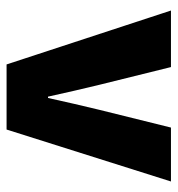

<svg xmlns="http://www.w3.org/2000/svg" viewBox="2 -542 540 584"><g transform="rotate(90 272.0 -250.0)"><path d="M176 0 12 -500H184L238 -282Q247 -245 256 -206Q265 -167 274 -126H278Q287 -167 296 -206Q305 -245 314 -282L368 -500H532L374 0Z"/></g></svg>

Font: Source Sans 3 ExtraLight Black
Style: Regular
Weight: 900
Version: Version 3.052;hotconv 1.1.0;makeotfexe 2.6.0